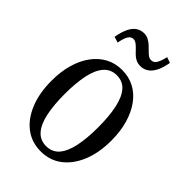

<svg xmlns="http://www.w3.org/2000/svg" viewBox="-220 -801 893 893"><g transform="rotate(45 227.0 -354.5)"><path d="M424 -258Q424 -178 399.5 -118Q375 -58 331 -24Q287 10 227 10Q167 10 123 -23.5Q79 -57 54.5 -117.5Q30 -178 30 -258Q30 -318 44 -367Q58 -416 84 -451.5Q110 -487 146 -506.5Q182 -526 227 -526Q272 -526 308 -507Q344 -488 370 -452Q396 -416 410 -367Q424 -318 424 -258ZM117 -258Q117 -186 128 -133.5Q139 -81 163.5 -53Q188 -25 227 -25Q267 -25 291 -53Q315 -81 326 -133.5Q337 -186 337 -258Q337 -330 326 -382.5Q315 -435 291 -463Q267 -491 227 -491Q188 -491 163.5 -463Q139 -435 128 -382.5Q117 -330 117 -258ZM274 -598Q257 -598 244 -604.5Q231 -611 220.5 -621.5Q210 -632 201 -641.5Q192 -651 182.5 -658Q173 -665 163 -665Q147 -665 137.5 -649.5Q128 -634 122 -601L93 -610Q100 -649 112 -673Q124 -697 141 -708Q158 -719 179 -719Q195 -719 208 -712Q221 -705 231.5 -695.5Q242 -686 251.5 -676Q261 -666 270 -659.5Q279 -653 290 -653Q301 -653 308.5 -659.5Q316 -666 322 -680Q328 -694 333 -716L361 -706Q354 -667 341.5 -643.5Q329 -620 312 -609Q295 -598 274 -598Z"/></g></svg>

Font: Roboto Serif 120pt ExtraCondensed
Style: Regular
Weight: 400
Width: 2
Designer: Greg Gazdowicz
Foundry: Commercial Type
Version: Version 1.008